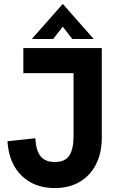

<svg xmlns="http://www.w3.org/2000/svg" viewBox="-20 -942 597 979"><path d="M18 -222 160 -237Q164 -173 187.5 -144.5Q211 -116 259 -116Q312 -116 333.5 -149Q355 -182 355 -248V-569H99V-697H499V-240Q499 -162 469.5 -104Q440 -46 386 -14.5Q332 17 259 17Q155 17 90 -46.5Q25 -110 18 -222ZM300 -922 458 -743H349L300 -806L251 -743H142Z"/></svg>

Font: Hanken Grotesk ExtraBold
Style: Regular
Weight: 800
Designer: Alfredo Marco Pradil
Foundry: Hanken Design Co.
Version: Version 3.014